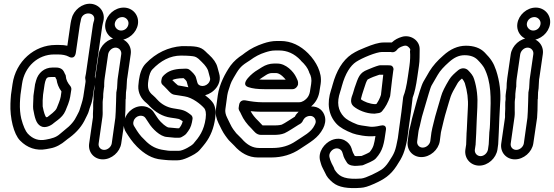

<svg xmlns="http://www.w3.org/2000/svg" viewBox="-20 -769 2920 1012"><path d="M265 -482H285C309 -482 328 -478 341 -471C341 -471 374 -449 380 -493L400 -632C401 -640 403 -649 405 -657L407 -668C417 -712 486 -706 476 -662L473 -652C471 -646 470 -638 469 -632L433 -381L430 -366C427 -356 432 -348 431 -338L419 -259C415 -234 405 -209 400 -191C397 -180 390 -170 385 -159C373 -133 353 -108 320 -83C312 -77 304 -70 296 -63C276 -45 254 -39 221 -33C185 -26 154 -35 126 -65C115 -77 102 -105 92 -144C86 -170 84 -197 85 -227C86 -240 86 -256 88 -270L96 -326C109 -419 181 -482 265 -482ZM46 -326 38 -270C36 -254 36 -237 35 -223C32 -148 52 -62 86 -28C123 10 171 27 224 17C235 15 241 14 245 13C275 8 304 -9 326 -28C333 -34 340 -39 347 -44C386 -73 414 -107 431 -145C434 -151 436 -156 439 -161C449 -180 448 -187 457 -211C463 -226 467 -242 469 -259L481 -338C482 -348 482 -356 480 -366C481 -370 482 -376 483 -381L519 -632C520 -636 521 -640 522 -646L525 -658C536 -706 503 -745 460 -749C413 -753 368 -715 358 -672L355 -661C353 -651 351 -641 350 -632L335 -528C322 -531 308 -532 293 -532H273C162 -532 63 -446 46 -326ZM155 -194C163 -150 170 -117 195 -104C218 -91 249 -107 263 -120C266 -123 274 -128 284 -136C302 -150 316 -164 325 -185C332 -201 347 -237 350 -259L356 -297C357 -304 354 -311 351 -315C336 -333 328 -349 327 -367C327 -372 324 -377 322 -380L317 -391C311 -403 298 -413 276 -413H256C214 -413 181 -385 170 -344L166 -329C166 -328 165 -327 165 -326L157 -270C156 -265 156 -260 156 -254C156 -240 153 -207 155 -194ZM207 -270 215 -324 218 -338C224 -360 230 -363 248 -363H268H271L276 -353C276 -352 278 -351 278 -350C281 -328 289 -307 304 -287L300 -259C298 -244 283 -209 279 -199C272 -182 242 -162 230 -152C229 -152 226 -152 223 -151C218 -158 211 -175 205 -208C204 -223 205 -256 207 -270Z M596 -568C550 -568 507 -529 500 -483L482 -359C479 -339 478 -322 478 -305L476 -291C474 -275 472 -264 473 -254V-245C471 -236 471 -226 471 -213C472 -185 469 -181 470 -151L450 -13C443 33 476 71 522 71C568 71 612 33 619 -13L639 -149V-151L641 -187L642 -244V-245C642 -246 643 -247 643 -248L644 -282L647 -305V-307L649 -343C649 -349 650 -354 651 -359L669 -483C676 -529 642 -568 596 -568ZM529 21C510 21 497 5 500 -13L520 -153C522 -168 521 -184 521 -189C522 -198 520 -233 522 -242C526 -264 522 -263 526 -291L528 -307C528 -308 529 -310 529 -311C529 -324 529 -340 532 -359L550 -483C553 -501 570 -518 589 -518C608 -518 622 -501 619 -483L601 -359C600 -352 599 -345 599 -339L597 -304L593 -281V-278L592 -244V-242V-239L590 -181L588 -148L569 -13C566 5 548 21 529 21ZM625 -679C644 -679 660 -661 657 -642C654 -622 638 -608 618 -608C599 -608 582 -626 585 -645C588 -665 605 -679 625 -679ZM535 -645C528 -598 563 -558 610 -558C656 -558 700 -596 707 -642C714 -689 679 -729 632 -729C585 -729 542 -691 535 -645Z M973 -309C939 -315 939 -316 918 -319C913 -322 895 -340 888 -347C898 -352 918 -357 948 -357C952 -354 962 -344 964 -339L970 -317C971 -315 972 -311 973 -309ZM1061 -267C1105 -278 1152 -325 1135 -382L1126 -415C1120 -438 1105 -459 1081 -481C1076 -485 1070 -491 1063 -498C1036 -525 1008 -526 941 -526H939C867 -521 802 -490 749 -435C727 -413 717 -381 712 -345C711 -335 710 -325 709 -316C707 -279 725 -247 752 -226C762 -218 763 -215 768 -210C800 -177 837 -155 879 -149C900 -146 914 -144 922 -142C924 -142 931 -138 943 -130C940 -115 932 -102 924 -93H913L870 -97H868C866 -97 850 -103 827 -127C817 -137 812 -145 808 -151L792 -175C772 -209 720 -223 676 -193C638 -167 619 -114 643 -74C660 -47 677 -21 702 4C740 42 782 68 832 72L851 74C861 75 872 76 887 76H915C933 76 951 70 969 62C995 50 1019 38 1034 20C1045 8 1054 -4 1062 -14C1090 -51 1107 -94 1114 -145C1119 -181 1116 -212 1098 -233C1088 -245 1076 -256 1061 -267ZM860 -47 902 -43H904H924C934 -43 941 -49 948 -53C960 -60 964 -67 972 -78C986 -97 991 -116 995 -143C996 -151 992 -159 987 -163C954 -189 944 -190 893 -198C863 -203 833 -217 808 -245C801 -252 796 -259 787 -266C762 -286 756 -306 762 -345C766 -376 775 -395 783 -403C827 -449 877 -476 934 -476C974 -476 998 -473 1005 -471C1024 -465 1032 -453 1043 -443C1064 -423 1074 -406 1077 -396L1086 -362C1089 -352 1088 -347 1083 -337C1067 -309 1026 -309 1020 -335L1013 -360C1009 -375 992 -390 982 -399C972 -408 963 -407 955 -407C912 -407 876 -401 850 -378C843 -372 833 -363 832 -353L830 -342C829 -334 832 -326 837 -322C840 -319 850 -310 862 -297C875 -283 884 -271 903 -269C922 -267 923 -265 953 -261C994 -255 1038 -220 1057 -198C1063 -190 1068 -175 1064 -145C1055 -80 1030 -47 998 -10C992 -3 947 26 922 26H894C881 26 871 26 865 25L845 22C808 17 775 4 741 -33L740 -34C719 -53 705 -74 692 -96L687 -104C682 -112 681 -120 684 -130C692 -160 733 -170 748 -145L764 -121C782 -91 824 -49 860 -47Z M1288 -310C1311 -302 1339 -299 1374 -299H1522C1537 -299 1549 -313 1551 -324V-326C1553 -341 1546 -351 1541 -362C1527 -392 1487 -434 1442 -434H1423C1402 -434 1380 -427 1361 -415C1346 -405 1336 -399 1334 -398C1317 -389 1239 -327 1288 -310ZM1347 -350C1359 -358 1364 -362 1383 -374C1394 -381 1404 -384 1415 -384H1434C1442 -384 1453 -381 1467 -369C1475 -362 1481 -355 1486 -349H1381C1368 -349 1357 -349 1347 -350ZM1620 -208C1647 -231 1661 -260 1665 -295L1670 -326C1675 -359 1668 -387 1656 -414C1645 -438 1628 -464 1604 -488C1564 -528 1515 -553 1459 -553H1440C1415 -553 1391 -548 1368 -540C1335 -529 1301 -513 1272 -491C1268 -488 1263 -484 1259 -481C1234 -465 1213 -447 1195 -423C1167 -383 1136 -325 1128 -267L1118 -194C1114 -169 1120 -144 1132 -119C1139 -104 1156 -69 1167 -55C1175 -45 1180 -36 1186 -30L1214 -2C1248 37 1290 61 1339 61H1410C1466 61 1518 46 1563 15C1615 -20 1656 -40 1683 -92C1693 -111 1698 -135 1692 -156C1684 -185 1660 -209 1620 -208ZM1554 -180C1546 -172 1540 -166 1534 -154C1520 -146 1481 -119 1465 -112C1463 -111 1449 -108 1429 -108H1364L1361 -111C1355 -118 1349 -124 1343 -130C1323 -149 1310 -166 1301 -183C1320 -181 1339 -180 1357 -180H1549ZM1364 -230C1334 -230 1304 -234 1273 -240C1267 -241 1244 -243 1240 -215L1238 -201C1237 -196 1239 -190 1241 -186C1245 -179 1249 -173 1252 -165C1263 -140 1281 -115 1305 -92C1318 -79 1330 -58 1356 -58H1422C1445 -58 1463 -60 1480 -67C1498 -75 1537 -101 1553 -111C1560 -115 1571 -119 1577 -134C1583 -145 1589 -151 1599 -155C1623 -164 1639 -152 1643 -136C1646 -125 1643 -119 1638 -109C1621 -72 1580 -53 1539 -25C1504 -1 1464 11 1417 11H1346C1313 11 1283 -4 1254 -38C1248 -45 1238 -53 1225 -67C1220 -73 1216 -79 1209 -88C1199 -101 1185 -134 1178 -147C1168 -166 1166 -182 1168 -194L1178 -267C1180 -278 1182 -286 1184 -292C1195 -322 1192 -326 1212 -360C1237 -403 1246 -418 1282 -441C1288 -445 1293 -448 1299 -452C1323 -470 1349 -484 1378 -493C1394 -498 1410 -503 1432 -503H1451C1493 -503 1531 -487 1565 -451L1566 -449C1588 -429 1602 -410 1609 -390C1609 -389 1610 -387 1610 -386C1620 -369 1624 -350 1620 -326L1615 -295C1612 -267 1601 -250 1580 -237C1573 -233 1566 -230 1556 -230Z M2018 -425H1983C1981 -425 1979 -424 1977 -424C1961 -420 1932 -408 1918 -402C1874 -385 1869 -363 1849 -306C1845 -294 1842 -282 1840 -276C1832 -255 1822 -228 1843 -209C1866 -189 1910 -170 1951 -170H1955L1976 -173C1983 -174 1990 -178 1994 -183C2012 -204 2026 -230 2035 -258C2036 -261 2037 -264 2037 -267C2044 -331 2050 -375 2053 -398L2054 -401C2055 -410 2051 -419 2043 -423C2039 -425 2023 -425 2018 -425ZM1882 -246C1885 -261 1891 -278 1897 -297C1906 -326 1912 -343 1918 -350C1934 -359 1959 -369 1979 -375H2000C1997 -351 1993 -315 1988 -269C1982 -250 1974 -235 1964 -221L1957 -220C1929 -221 1898 -233 1882 -246ZM2105 -256C2100 -211 2093 -154 2083 -86L2077 -41C2064 28 2060 37 2029 84C2016 104 2003 117 1991 125C1973 137 1909 170 1884 172C1804 178 1773 164 1752 137C1748 131 1746 129 1744 126C1743 124 1741 117 1739 113C1730 97 1724 84 1721 75L1717 61C1711 41 1727 22 1741 16C1762 7 1780 20 1784 33L1788 45C1791 60 1799 73 1810 90C1819 103 1844 107 1863 105C1876 104 1885 103 1885 103C1889 103 1894 102 1897 100C1914 92 1947 81 1961 66C1999 24 2004 -11 2014 -83C2015 -87 2019 -115 1986 -107C1961 -101 1943 -100 1932 -101C1894 -106 1870 -110 1863 -113C1827 -127 1804 -141 1793 -153C1761 -187 1754 -229 1773 -285C1776 -292 1778 -303 1782 -316C1800 -382 1827 -423 1857 -443C1889 -464 1964 -495 1993 -495H2039C2040 -495 2042 -495 2045 -494C2055 -492 2067 -498 2073 -507C2078 -514 2088 -521 2107 -527C2118 -530 2128 -530 2141 -512C2142 -511 2143 -509 2142 -504C2142 -502 2141 -500 2141 -499C2143 -476 2142 -450 2138 -421L2130 -366C2123 -315 2114 -280 2107 -264C2106 -261 2105 -258 2105 -256ZM2155 -254C2165 -279 2173 -316 2180 -366L2188 -421C2193 -452 2191 -479 2192 -507C2194 -557 2143 -588 2099 -575C2078 -569 2061 -560 2045 -545H2001C1976 -545 1945 -535 1906 -519C1881 -509 1859 -500 1833 -483C1785 -450 1753 -395 1733 -322C1730 -310 1727 -301 1725 -295C1702 -225 1711 -162 1754 -116C1772 -97 1800 -81 1839 -66C1857 -59 1917 -46 1959 -52C1952 -11 1950 7 1928 33C1917 40 1898 48 1886 53C1880 53 1857 55 1850 53C1841 38 1839 32 1837 26L1833 13C1823 -20 1781 -53 1727 -30C1692 -15 1653 31 1668 81L1672 95C1676 110 1684 122 1693 141C1703 164 1713 175 1734 193C1765 219 1815 226 1881 221C1901 220 1922 213 1949 201C2004 177 2038 155 2070 106C2103 56 2113 34 2127 -39L2133 -86C2143 -153 2150 -208 2155 -254Z M2208 9C2189 9 2176 -7 2179 -25L2185 -71C2186 -78 2187 -85 2189 -91C2195 -111 2198 -132 2204 -154L2226 -229C2232 -247 2247 -305 2255 -319L2287 -374C2300 -397 2320 -418 2347 -442C2375 -467 2400 -478 2429 -478C2460 -478 2482 -469 2497 -454C2516 -435 2527 -420 2532 -411C2570 -337 2568 -252 2564 -153C2562 -118 2564 -108 2559 -70V-68L2556 -9L2552 19C2549 37 2532 54 2513 54C2494 54 2480 37 2483 19L2487 -8V-11L2490 -66C2491 -87 2494 -176 2496 -204C2499 -255 2494 -305 2479 -352C2474 -370 2461 -385 2446 -400C2439 -406 2430 -409 2422 -409C2415 -409 2405 -407 2395 -399C2376 -383 2359 -368 2348 -350C2325 -312 2311 -284 2305 -262C2296 -228 2274 -161 2266 -124C2259 -94 2257 -90 2254 -71L2248 -25C2245 -7 2227 9 2208 9ZM2506 104C2552 104 2595 65 2602 19L2606 -10V-12L2609 -71C2611 -122 2613 -174 2616 -222C2621 -281 2614 -340 2595 -398C2581 -439 2568 -458 2535 -492C2511 -517 2476 -528 2436 -528C2393 -528 2353 -510 2316 -476C2286 -450 2262 -423 2244 -394L2212 -339C2200 -318 2185 -263 2177 -237L2156 -160C2152 -146 2149 -134 2147 -123C2143 -103 2138 -91 2135 -71L2129 -25C2122 21 2155 59 2201 59C2247 59 2291 21 2298 -25L2304 -71C2304 -71 2305 -75 2306 -80C2314 -112 2322 -151 2334 -189C2356 -260 2350 -260 2391 -329C2395 -336 2402 -345 2415 -355C2423 -346 2428 -337 2430 -331C2443 -289 2449 -245 2446 -200C2444 -176 2441 -79 2439 -65V-62L2437 -7L2433 19C2426 65 2460 104 2506 104Z M2768 -568C2722 -568 2679 -529 2672 -483L2654 -359C2651 -339 2650 -322 2650 -305L2648 -291C2646 -275 2644 -264 2645 -254V-245C2643 -236 2643 -226 2643 -213C2644 -185 2641 -181 2642 -151L2622 -13C2615 33 2648 71 2694 71C2740 71 2784 33 2791 -13L2811 -149V-151L2813 -187L2814 -244V-245C2814 -246 2815 -247 2815 -248L2816 -282L2819 -305V-307L2821 -343C2821 -349 2822 -354 2823 -359L2841 -483C2848 -529 2814 -568 2768 -568ZM2701 21C2682 21 2669 5 2672 -13L2692 -153C2694 -168 2693 -184 2693 -189C2694 -198 2692 -233 2694 -242C2698 -264 2694 -263 2698 -291L2700 -307C2700 -308 2701 -310 2701 -311C2701 -324 2701 -340 2704 -359L2722 -483C2725 -501 2742 -518 2761 -518C2780 -518 2794 -501 2791 -483L2773 -359C2772 -352 2771 -345 2771 -339L2769 -304L2765 -281V-278L2764 -244V-242V-239L2762 -181L2760 -148L2741 -13C2738 5 2720 21 2701 21ZM2797 -679C2816 -679 2832 -661 2829 -642C2826 -622 2810 -608 2790 -608C2771 -608 2754 -626 2757 -645C2760 -665 2777 -679 2797 -679ZM2707 -645C2700 -598 2735 -558 2782 -558C2828 -558 2872 -596 2879 -642C2886 -689 2851 -729 2804 -729C2757 -729 2714 -691 2707 -645Z"/></svg>

Font: AppleStorm
Style: XbdOutIta
Weight: 800
Foundry: Cannot Into Space Fonts
Version: Version 1.01